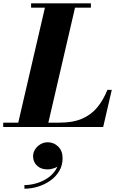

<svg xmlns="http://www.w3.org/2000/svg" viewBox="-68 -770 728 1164"><path d="M36.5 0 210.5 -750H393L219 0ZM-48.5 0V-26.5H295Q373.5 -26.5 428.2 -49.8Q483 -73 520.2 -117.2Q557.5 -161.5 583 -225H609.5L557.5 0ZM120.5 -723.5V-750H483V-723.5ZM80 374V352Q115 352 151.8 341.5Q188.5 331 220 310Q251.5 289 270.8 258.2Q290 227.5 289.5 187.5H310.5Q310.5 211 296.2 226.5Q282 242 261 249.5Q240 257 220.5 257Q179.5 257 156 234Q132.5 211 132.5 177Q132.5 155 144.8 135.8Q157 116.5 177.2 104.5Q197.5 92.5 221.5 92.5Q258 92.5 284.8 118.5Q311.5 144.5 311.5 189Q311.5 232.5 291.2 266.8Q271 301 237 325Q203 349 162.2 361.5Q121.5 374 80 374Z"/></svg>

Font: Bodoni Moda 9pt ExtraBold
Style: Italic
Weight: 800
Italic angle: -13°
Designer: Owen Earl
Foundry: indestructible type
Version: Version 2.004